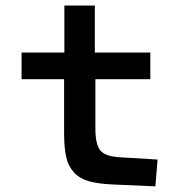

<svg xmlns="http://www.w3.org/2000/svg" viewBox="-20 -659 654 686"><path d="M209 -186V-376H57.1V-471.2H210V-639.2H318.8V-471.2H517.1V-376H320.8V-200.2Q320.8 -142.6 338.6 -121.3Q356.4 -100.1 407.2 -97.2L543 -88.9L535.2 6.8L380.9 0Q328.1 -2.4 295.9 -12Q263.7 -21.5 243.7 -43.7Q223.6 -65.9 216.3 -98.9Q209 -131.8 209 -186Z"/></svg>

Font: IntelOne Mono Medium
Style: Regular
Weight: 500
Designer: Fred Shallcrass
Foundry: Frere-Jones Type LLC
Version: Version 1.200;hotconv 1.1.0;makeotfexe 2.6.0;FJTRelease1.2